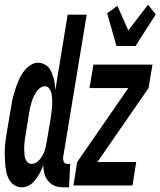

<svg xmlns="http://www.w3.org/2000/svg" viewBox="-40 -798 690 826"><path d="M54 8Q37 8 22.5 -1Q8 -10 -0.5 -25Q-9 -40 -12.5 -57Q-16 -74 -17.5 -91Q-19 -108 -19.5 -125.5Q-20 -143 -19 -161Q-18 -179 -15.5 -197Q-13 -215 -10 -233L7 -333Q9 -348 12 -362.5Q15 -377 19 -391.5Q23 -406 28 -420Q33 -434 38.5 -448Q44 -462 52 -475.5Q60 -489 71 -501Q82 -513 95.5 -520.5Q109 -528 123 -528Q137 -528 149 -522.5Q161 -517 169 -508Q177 -499 182 -486.5Q187 -474 190.5 -462Q194 -450 195.5 -436.5Q197 -423 198 -410L251 -735H333L232 -124Q231 -119 231.5 -113.5Q232 -108 233.5 -103.5Q235 -99 239 -96Q243 -93 249 -93H262L257 8H232Q212 8 195.5 1.5Q179 -5 167.5 -19Q156 -33 151 -51Q146 -69 146 -88Q142 -77 137.5 -66.5Q133 -56 127 -46Q121 -36 113.5 -26Q106 -16 97 -8.5Q88 -1 76.5 3.5Q65 8 54 8ZM96 -93Q111 -93 123.5 -104.5Q136 -116 143.5 -130Q151 -144 155 -159Q159 -174 161 -189L178 -289Q179 -299 180.5 -308.5Q182 -318 183 -328Q184 -338 184.5 -347.5Q185 -357 184.5 -367Q184 -377 183 -386.5Q182 -396 179 -404.5Q176 -413 169.5 -420Q163 -427 154 -427Q143 -427 133 -420Q123 -413 116.5 -403Q110 -393 105 -382.5Q100 -372 96.5 -361Q93 -350 90.5 -339Q88 -328 86 -317L70 -217Q68 -208 67 -199Q66 -190 65 -181Q64 -172 64 -163Q64 -154 64.5 -145.5Q65 -137 66 -128Q67 -119 70.5 -111.5Q74 -104 80.5 -98.5Q87 -93 96 -93ZM461 -600 421 -741 465 -773 512 -667 597 -778 630 -736 543 -600ZM276 0 292 -101 512 -419H345L362 -520H616L599 -419L379 -101H546L530 0Z"/></svg>

Font: Iosevka Extended
Style: Bold Italic
Weight: 700
Width: 7
Italic angle: -9°
Monospace: yes
Designer: Belleve Invis
Foundry: Belleve Invis
Version: Version 32.5.0; ttfautohint (v1.8.4)